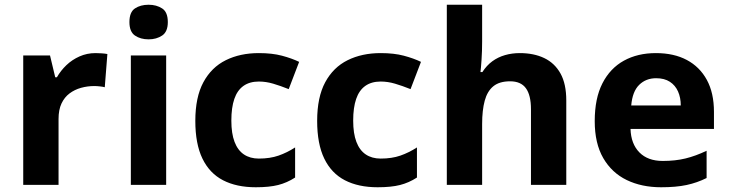

<svg xmlns="http://www.w3.org/2000/svg" viewBox="-20 -780 3075 810"><path d="M383 -556Q394 -556 409 -555Q424 -554 433 -552L422 -412Q415 -414 401.5 -415.5Q388 -417 378 -417Q349 -417 322 -409.5Q295 -402 273.5 -386Q252 -370 239.5 -343.5Q227 -317 227 -278V0H78V-546H191L213 -454H220Q236 -482 260 -505Q284 -528 315.5 -542Q347 -556 383 -556Z M681 -546V0H532V-546ZM607 -760Q640 -760 664 -744.5Q688 -729 688 -686.8Q688 -646 664 -630Q640 -614 607 -614Q572.7 -614 549.4 -630Q526 -646 526 -686.8Q526 -729 549.4 -744.5Q572.7 -760 607 -760Z M1059 10Q978 10 921 -19.5Q864 -49 834 -111Q804 -173 804 -270Q804 -370 838 -433Q872 -496 932.5 -526Q993 -556 1072 -556Q1128 -556 1169.5 -545Q1211 -534 1242 -519L1198 -404Q1163 -418 1132.5 -427Q1102 -436 1072 -436Q1033 -436 1007 -417.5Q981 -399 968.5 -362.5Q956 -326 956 -271Q956 -217 969.5 -181.5Q983 -146 1009 -128.5Q1035 -111 1072 -111Q1119 -111 1155 -123.5Q1191 -136 1225 -158V-31Q1191 -9 1153.5 0.5Q1116 10 1059 10Z M1573 10Q1492 10 1435 -19.5Q1378 -49 1348 -111Q1318 -173 1318 -270Q1318 -370 1352 -433Q1386 -496 1446.5 -526Q1507 -556 1586 -556Q1642 -556 1683.5 -545Q1725 -534 1756 -519L1712 -404Q1677 -418 1646.5 -427Q1616 -436 1586 -436Q1547 -436 1521 -417.5Q1495 -399 1482.5 -362.5Q1470 -326 1470 -271Q1470 -217 1483.5 -181.5Q1497 -146 1523 -128.5Q1549 -111 1586 -111Q1633 -111 1669 -123.5Q1705 -136 1739 -158V-31Q1705 -9 1667.5 0.5Q1630 10 1573 10Z M2014 -605Q2014 -565 2011.5 -528Q2009 -491 2007 -476H2015Q2033 -504 2057 -521.5Q2081 -539 2110.5 -547.5Q2140 -556 2173 -556Q2232 -556 2276 -535Q2320 -514 2344.5 -470.1Q2369 -426.3 2369 -355.9V0H2220V-319Q2220 -378.5 2198.7 -407.7Q2177.5 -437 2132 -437Q2086.9 -437 2061.4 -416.2Q2035.8 -395.4 2024.9 -355.2Q2014 -315 2014 -256.6V0H1865V-760H2014Z M2747 -556Q2823 -556 2877.5 -527Q2932 -498 2962 -443Q2992 -388 2992 -308V-236H2640Q2642 -173 2677.5 -137Q2713 -101 2776 -101Q2829 -101 2872 -111.5Q2915 -122 2961 -144V-29Q2921 -9 2876.5 0.5Q2832 10 2769 10Q2687 10 2624 -20.5Q2561 -51 2525 -113Q2489 -175 2489 -269Q2489 -365 2521.5 -428.5Q2554 -492 2612 -524Q2670 -556 2747 -556ZM2748 -450Q2705 -450 2676.5 -422Q2648 -394 2643 -335H2852Q2852 -368 2840.5 -394Q2829 -420 2806 -435Q2783 -450 2748 -450Z"/></svg>

Font: Noto Sans Devanagari
Style: Regular
Weight: 400
Designer: Jelle Bosma - Monotype Design Team
Foundry: Monotype Imaging Inc.
Version: Version 2.003